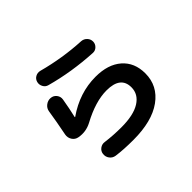

<svg xmlns="http://www.w3.org/2000/svg" viewBox="-162 -1019 1324 1324"><g transform="rotate(-45 500.0 -356.5)"><path d="M213.9 -241.2Q186.5 -246.1 171.9 -269Q157.2 -292 162.1 -319.3Q183.6 -427.7 196.3 -510.7Q200.2 -537.1 221.7 -553.7Q243.2 -570.3 269 -568.4Q294.9 -566.4 310.5 -546.4Q326.2 -526.4 322.3 -501Q309.6 -424.8 293.9 -358.4Q293.9 -356.4 294.9 -356.4H296.9Q435.5 -453.1 591.8 -453.1Q712.9 -453.1 782.2 -392.6Q851.6 -332 851.6 -226.6Q851.6 -105.5 751 -32.7Q650.4 40 468.8 40Q374 40 304.7 30.3Q279.3 26.4 264.2 6.3Q249 -13.7 252 -40Q254.9 -64.5 274.9 -79.1Q294.9 -93.8 319.3 -89.8Q392.6 -80.1 471.7 -80.1Q590.8 -80.1 653.3 -119.6Q715.8 -159.2 715.8 -226.6Q715.8 -333 579.1 -333Q470.7 -333 335 -259.8Q277.3 -229.5 213.9 -241.2ZM351.6 -751Q521.5 -705.1 696.3 -696.3Q719.7 -694.3 735.8 -677.2Q752 -660.2 752 -637.2Q752 -614.3 735.4 -597.7Q718.8 -581.1 696.3 -582Q498 -592.8 321.3 -641.6Q298.8 -647.5 287.6 -668.5Q276.4 -689.5 282.2 -711.9Q288.1 -734.4 308.1 -745.6Q328.1 -756.8 351.6 -751Z"/></g></svg>

Font: Rounded-X Mgen+ 2m bold
Style: Bold
Weight: 700
Designer: [Source Han Sans]
Ryoko NISHIZUKA  (kana & ideographs); Paul D. Hunt (Latin, Greek & Cyrillic); Wenlong ZHANG  (bopomofo
Version: Version 1.059.20150602